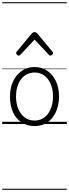

<svg xmlns="http://www.w3.org/2000/svg" viewBox="-20 -1130 629 1750"><path d="M295 19Q227 19 176.5 -14Q126 -47 98.5 -107.5Q71 -168 71 -250Q71 -310 87.5 -359Q104 -408 134.5 -444Q165 -480 205.5 -499.5Q246 -519 295 -519Q361 -519 411 -485Q461 -451 489.5 -390.5Q518 -330 518 -252Q518 -204 507.5 -162Q497 -120 478 -87Q459 -54 432 -30Q405 -6 370.5 6.5Q336 19 295 19ZM295 -31Q333 -31 364 -47Q395 -63 417 -92.5Q439 -122 451 -162.5Q463 -203 463 -252Q463 -315 442 -364.5Q421 -414 383.5 -441.5Q346 -469 295 -469Q257 -469 225.5 -453Q194 -437 172 -408Q150 -379 138 -338.5Q126 -298 126 -250Q126 -186 147 -136.5Q168 -87 206 -59Q244 -31 295 -31ZM150 -623Q142 -623 134.5 -631Q127 -639 127 -647Q127 -649 128 -652Q129 -655 132 -659L270 -825Q275 -831 280.5 -834Q286 -837 295 -837Q304 -837 309.5 -834Q315 -831 320 -825L458 -659Q462 -655 463 -652Q464 -649 464 -647Q464 -639 456 -631Q448 -623 440 -623Q435 -623 431.5 -625.5Q428 -628 424 -632L295 -769L167 -632Q163 -628 159 -625.5Q155 -623 150 -623ZM0 590H589V600H0ZM0 -20H589V0H0ZM0 -505H589V-500H0ZM0 -1110H589V-1100H0Z"/></svg>

Font: Playwrite FR Moderne Guides
Style: Regular
Weight: 400
Designer: Veronika Burian, José Scaglione
Foundry: TypeTogether
Version: Version 1.003